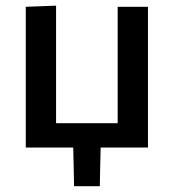

<svg xmlns="http://www.w3.org/2000/svg" viewBox="-20 -521 614 678"><path d="M71 0V-497L178 -501V-86H395.5V-497H502.5V0H335.5Q334.5 34 333.8 68.2Q333 102.5 332.5 136.5H241.5Q241 102.5 240.2 68.2Q239.5 34 238.5 0Z"/></svg>

Font: Heraclito Medium
Style: Regular
Weight: 500
Designer: Kostas Bartsokas (font) & Cristiano Sobral (main changes)
Foundry: Kostas Bartsokas (font) & Cristiano Sobral (main changes)
Version: Version 1.00;July 8, 2020;FontCreator 13.0.0.2655 64-bit